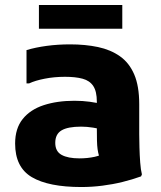

<svg xmlns="http://www.w3.org/2000/svg" viewBox="-20 -740 648 772"><path d="M307 12Q175.3 12 108 -27.7Q40.8 -67.4 40.8 -162.8Q40.8 -223.6 71.4 -261.6Q102 -299.6 155.9 -317.2Q209.8 -334.8 279 -334.8Q312.6 -334.8 340.6 -330.9Q368.7 -327 393.6 -320.8V-218Q379.2 -222.8 354.2 -226.8Q329.3 -230.8 306.2 -230.8Q252.5 -230.8 227.4 -215.7Q202.2 -200.7 202.2 -165.6Q202.2 -131.4 227.6 -117.3Q253 -103.2 299.8 -103.2Q331.4 -103.2 360.3 -109.4Q389.3 -115.5 409.4 -132.1L388.6 -83.4Q382.4 -99.1 378.4 -112.3Q374.5 -125.4 372.4 -139.9Q370.4 -154.4 369.9 -174.8Q369.4 -195.2 369.4 -226.4V-330.8Q369.4 -372.4 355 -394.1Q340.7 -415.8 312.1 -423.5Q283.6 -431.2 241.4 -431.2Q198.2 -431.2 159.8 -423.6Q121.4 -416.1 97.4 -404.8H86.6V-538.6Q122.6 -549.4 167.4 -555.5Q212.3 -561.6 261.8 -561.6Q323 -561.6 373.9 -550.9Q424.8 -540.1 462.2 -513.8Q499.6 -487.5 519.7 -440.7Q539.8 -393.9 539.8 -320.8V-200Q539.8 -178.6 540.7 -147.6Q541.5 -116.7 543.7 -86.8Q545.9 -56.8 550.6 -38.8L547.2 -30.8Q512.1 -18.1 472.8 -8.4Q433.5 1.3 391.6 6.6Q349.6 12 307 12ZM136.5 -720H471.7V-624.4H136.5Z"/></svg>

Font: Kufam
Style: Regular
Weight: 400
Designer: Wael Morcos, Artur Schmal
Foundry: Original Type
Version: Version 1.301; ttfautohint (v1.8.3)